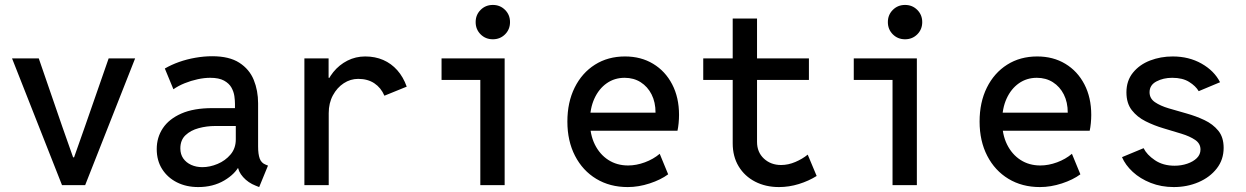

<svg xmlns="http://www.w3.org/2000/svg" viewBox="-20 -758 5102 786"><path d="M233.9 0 29.3 -519H138.7L235.4 -238.3L279.3 -113.8H283.2L327.1 -238.3L424.8 -519H533.2L328.6 0Z M791.5 7.8Q742.7 7.8 704.3 -11.5Q666 -30.8 643.8 -65.7Q621.6 -100.6 621.6 -147.9Q621.6 -195.3 646.7 -233.2Q671.9 -271 722.4 -293.2Q772.9 -315.4 849.6 -315.4H960.9V-242.2H860.8Q826.2 -242.2 793.5 -233.4Q760.7 -224.6 739.5 -204.6Q718.3 -184.6 718.3 -150.4Q718.3 -126.5 730.2 -109.4Q742.2 -92.3 762.7 -83Q783.2 -73.7 808.6 -73.7Q838.9 -73.7 870.6 -86.9Q902.3 -100.1 923.8 -125.5Q945.3 -150.9 945.3 -187.5V-243.7L941.9 -272V-333Q941.9 -346.2 939.5 -364.3Q937 -382.3 927.5 -399.4Q918 -416.5 897.2 -428Q876.5 -439.5 840.3 -439.5Q816.4 -439.5 789.1 -433.6Q761.7 -427.7 735.8 -417.2Q710 -406.7 689.9 -392.6L654.8 -477.5Q680.7 -492.7 712.9 -504.2Q745.1 -515.6 780.3 -521.7Q815.4 -527.8 848.6 -527.8Q918.5 -527.8 959.7 -501.2Q1001 -474.6 1018.8 -430.9Q1036.6 -387.2 1036.6 -335V-158.2Q1036.6 -127 1043.2 -108.9Q1049.8 -90.8 1067.4 -84L1077.1 -80.1L1041 7.8L1026.4 2Q996.1 -9.8 975.3 -33Q954.6 -56.2 953.6 -79.6L974.6 -69.8H934.6L961.4 -83Q943.4 -45.9 897.7 -19Q852.1 7.8 791.5 7.8Z M1226.1 0V-519H1325.2V-439.5H1342.3L1310.5 -395Q1320.3 -433.1 1344.5 -462.9Q1368.7 -492.7 1402.3 -509.8Q1436 -526.9 1475.1 -526.9Q1515.6 -526.9 1548.8 -512.5Q1582 -498 1606.4 -470.5Q1630.9 -442.9 1645 -403.3L1553.7 -366.2Q1539.6 -398.9 1512.5 -417Q1485.4 -435.1 1446.3 -435.1Q1414.6 -435.1 1387.2 -417.2Q1359.9 -399.4 1342.8 -367.7Q1325.7 -335.9 1325.7 -294.9V0Z M1946.3 0V-519H2045.9V0ZM1787.6 -430.7V-519H2045.9V-430.7ZM1997.6 -597.2Q1967.8 -597.2 1947.5 -617.4Q1927.2 -637.7 1927.2 -667.5Q1927.2 -697.3 1947.5 -717.5Q1967.8 -737.8 1997.6 -737.8Q2027.3 -737.8 2047.6 -717.5Q2067.9 -697.3 2067.9 -667.5Q2067.9 -637.7 2047.6 -617.4Q2027.3 -597.2 1997.6 -597.2Z M2549.8 7.8Q2476.6 7.8 2420.9 -25.9Q2365.2 -59.6 2334 -120.1Q2302.7 -180.7 2302.7 -260.3Q2302.7 -339.4 2332.5 -399.4Q2362.3 -459.5 2415.5 -493.2Q2468.8 -526.9 2538.6 -526.9Q2604 -526.9 2653.8 -496.8Q2703.6 -466.8 2731.7 -412.8Q2759.8 -358.9 2759.8 -287.6Q2759.8 -272 2758.1 -253.7Q2756.3 -235.4 2753.4 -222.7H2380.4V-296.9H2663.6Q2663.6 -339.4 2647.5 -371.3Q2631.3 -403.3 2602.8 -421.4Q2574.2 -439.5 2537.1 -439.5Q2495.6 -439.5 2463.6 -417Q2431.6 -394.5 2413.3 -354.5Q2395 -314.5 2395 -261.2Q2395 -207.5 2415 -166.7Q2435.1 -126 2470.2 -103.3Q2505.4 -80.6 2551.3 -80.6Q2585 -80.6 2619.9 -93.5Q2654.8 -106.4 2680.7 -128.4L2715.3 -44.4Q2685.1 -22 2639.6 -7.1Q2594.2 7.8 2549.8 7.8Z M3168.9 7.8Q3114.3 7.8 3071.3 -14.4Q3028.3 -36.6 3003.9 -76.9Q2979.5 -117.2 2979.5 -171.4V-682.1H3079.1V-177.2Q3079.1 -134.8 3107.4 -108.6Q3135.7 -82.5 3177.7 -82.5Q3207 -82.5 3236.1 -95Q3265.1 -107.4 3286.6 -125L3323.2 -37.6Q3290.5 -17.1 3250.2 -4.6Q3210 7.8 3168.9 7.8ZM2858.9 -430.7V-519H3291.5V-430.7Z M3633.8 0V-519H3733.4V0ZM3475.1 -430.7V-519H3733.4V-430.7ZM3685.1 -597.2Q3655.3 -597.2 3635 -617.4Q3614.7 -637.7 3614.7 -667.5Q3614.7 -697.3 3635 -717.5Q3655.3 -737.8 3685.1 -737.8Q3714.8 -737.8 3735.1 -717.5Q3755.4 -697.3 3755.4 -667.5Q3755.4 -637.7 3735.1 -617.4Q3714.8 -597.2 3685.1 -597.2Z M4237.3 7.8Q4164.1 7.8 4108.4 -25.9Q4052.7 -59.6 4021.5 -120.1Q3990.2 -180.7 3990.2 -260.3Q3990.2 -339.4 4020 -399.4Q4049.8 -459.5 4103 -493.2Q4156.2 -526.9 4226.1 -526.9Q4291.5 -526.9 4341.3 -496.8Q4391.1 -466.8 4419.2 -412.8Q4447.3 -358.9 4447.3 -287.6Q4447.3 -272 4445.6 -253.7Q4443.8 -235.4 4440.9 -222.7H4067.9V-296.9H4351.1Q4351.1 -339.4 4335 -371.3Q4318.8 -403.3 4290.3 -421.4Q4261.7 -439.5 4224.6 -439.5Q4183.1 -439.5 4151.1 -417Q4119.1 -394.5 4100.8 -354.5Q4082.5 -314.5 4082.5 -261.2Q4082.5 -207.5 4102.5 -166.7Q4122.6 -126 4157.7 -103.3Q4192.9 -80.6 4238.8 -80.6Q4272.5 -80.6 4307.4 -93.5Q4342.3 -106.4 4368.2 -128.4L4402.8 -44.4Q4372.6 -22 4327.1 -7.1Q4281.7 7.8 4237.3 7.8Z M4785.2 7.8Q4733.9 7.8 4690.7 -9.3Q4647.5 -26.4 4617.2 -54.4Q4586.9 -82.5 4573.2 -114.7L4661.6 -151.4Q4674.8 -124.5 4708 -102.1Q4741.2 -79.6 4788.6 -79.6Q4815.9 -79.6 4840.3 -87.9Q4864.7 -96.2 4879.6 -110.8Q4894.5 -125.5 4894.5 -146Q4894.5 -170.4 4872.6 -185.3Q4850.6 -200.2 4816.2 -210.7Q4781.7 -221.2 4743.2 -232.7Q4704.6 -244.1 4669.9 -261.5Q4635.3 -278.8 4613.3 -307.1Q4591.3 -335.4 4591.3 -379.9Q4591.3 -427.7 4618.2 -460.7Q4645 -493.7 4688.2 -510.3Q4731.4 -526.9 4780.8 -526.9Q4847.2 -526.9 4898.9 -497.6Q4950.7 -468.3 4974.6 -421.4L4887.2 -384.8Q4875 -405.8 4848.1 -422.6Q4821.3 -439.5 4778.8 -439.5Q4742.2 -439.5 4714.1 -424.6Q4686 -409.7 4686 -380.4Q4686 -355 4708 -339.8Q4730 -324.7 4764.4 -314.5Q4798.8 -304.2 4837.4 -293.5Q4876 -282.7 4910.6 -266.4Q4945.3 -250 4967.3 -223.1Q4989.3 -196.3 4989.3 -152.8Q4989.3 -104.5 4961.2 -68.4Q4933.1 -32.2 4886.5 -12.2Q4839.8 7.8 4785.2 7.8Z"/></svg>

Font: Reddit Mono Medium
Style: Regular
Weight: 500
Monospace: yes
Designer: Stephen Hutchings
Foundry: Reddit
Version: Version 1.014